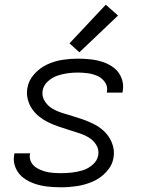

<svg xmlns="http://www.w3.org/2000/svg" viewBox="-20 -787 616 815"><path d="M239 8Q273 8 306.5 3Q340 -2 373 -16Q406 -30 431.5 -57.5Q457 -85 462 -119Q466 -143 460 -165.5Q454 -188 441.5 -206.5Q429 -225 411.5 -239Q394 -253 373 -263Q352 -273 330.5 -280.5Q309 -288 287 -294.5Q265 -301 243 -308Q221 -315 201.5 -326.5Q182 -338 169.5 -358.5Q157 -379 161 -403Q165 -425 183 -441.5Q201 -458 223 -465.5Q245 -473 266.5 -476Q288 -479 310 -479Q332 -479 353.5 -476Q375 -473 394 -464.5Q413 -456 425.5 -438Q438 -420 434 -398Q434 -396 433 -394H500Q501 -398 501 -401Q506 -429 496 -455Q486 -481 465.5 -497.5Q445 -514 419 -523Q393 -532 365.5 -535Q338 -538 310 -538Q278 -538 245 -533Q212 -528 180.5 -513.5Q149 -499 125 -472Q101 -445 96 -412Q92 -388 98 -365Q104 -342 116.5 -324Q129 -306 146.5 -292Q164 -278 184.5 -268Q205 -258 227 -250.5Q249 -243 271 -236Q293 -229 315 -222Q337 -215 356.5 -203.5Q376 -192 388.5 -172Q401 -152 397 -128Q393 -105 373.5 -88Q354 -71 331 -64Q308 -57 285 -54.5Q262 -52 240 -52Q221 -52 203 -53.5Q185 -55 168 -60Q151 -65 136 -74Q121 -83 112.5 -98.5Q104 -114 107 -132Q107 -134 108 -136H42Q40 -133 40 -129Q35 -100 46.5 -74Q58 -48 79.5 -32Q101 -16 127.5 -7Q154 2 182.5 5Q211 8 239 8ZM317 -565 481 -721 429 -767 275 -603Z"/></svg>

Font: Iosevka Sparkle Light
Style: Italic
Weight: 300
Italic angle: -9°
Designer: Belleve Invis
Foundry: Belleve Invis
Version: Version 4.5.0; ttfautohint (v1.8.3)